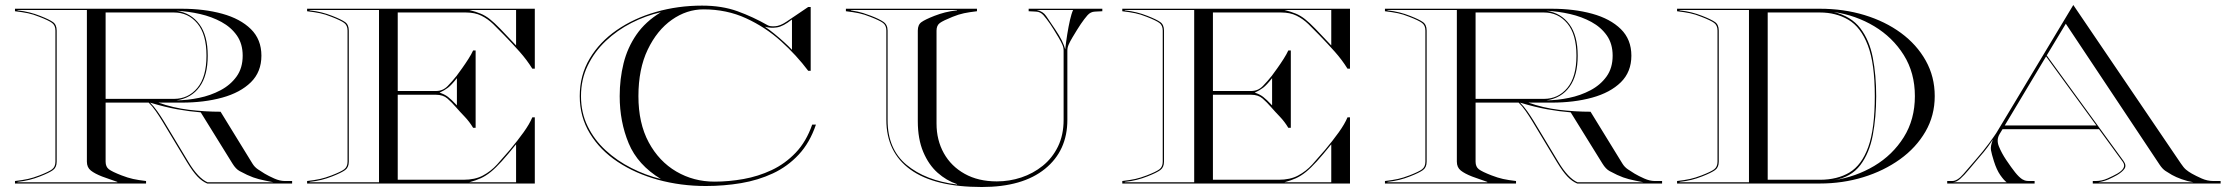

<svg xmlns="http://www.w3.org/2000/svg" viewBox="-20 -735 8939 769"><path d="M565 -10V0H40V-10Q70.5 -13.5 92 -18.2Q113.5 -23 138 -32.5Q175.5 -47 188.8 -57Q202 -67 202 -87.5V-612.5Q202 -633 188.8 -643Q175.5 -653 138 -667.5Q113.5 -677.5 92 -682Q70.5 -686.5 40 -690V-700H707Q797.5 -700 870 -680Q942.5 -660 984.8 -618.5Q1027 -577 1027 -512Q1027 -447 984.8 -405.5Q942.5 -364 870 -344Q797.5 -324 707 -324H614.5Q673 -303 737 -295.2Q801 -287.5 863.5 -287.5L991 -80Q999.5 -66 1012.8 -57Q1026 -48 1040 -39.5Q1056 -30 1078.5 -20Q1101 -10 1121 -10H1150V0H810Q789.5 -8.5 771 -27.8Q752.5 -47 728.5 -86.5L630 -250Q617.5 -270.5 603.8 -290.2Q590 -310 575.5 -324H403V-87.5Q403 -67 416.2 -57Q429.5 -47 467 -32.5Q491.5 -23 513 -18.2Q534.5 -13.5 565 -10ZM952 -512Q952 -559.5 928.8 -592.8Q905.5 -626 867 -647Q828.5 -668 781.5 -678.8Q734.5 -689.5 687 -692Q745 -683 778.5 -638Q812 -593 812 -512Q812 -432 779.2 -387Q746.5 -342 687 -333Q731 -333.5 777.2 -343Q823.5 -352.5 863.2 -373.5Q903 -394.5 927.5 -428.5Q952 -462.5 952 -512ZM403 -685V-339H677Q734 -339 770.5 -382.8Q807 -426.5 807 -512Q807 -597.5 770.5 -641.2Q734 -685 677 -685ZM581 -324Q595.5 -310 609.5 -290.2Q623.5 -270.5 636 -250L734.5 -86.5Q773.5 -21.5 811 -5H1075Q1038.5 -12 1016.8 -17.5Q995 -23 970 -34.5Q955 -41.5 939.8 -49.8Q924.5 -58 911 -80L784 -285Q740 -288.5 690.2 -297.2Q640.5 -306 581 -324ZM450 -6.5Q430.5 -13.5 417 -18Q403.5 -22.5 389 -28Q359.5 -39.5 343.8 -52Q328 -64.5 328 -87.5V-695H50V-693.5Q77 -690.5 98 -685.2Q119 -680 140.5 -671.5Q177.5 -657 192.2 -646.5Q207 -636 207 -612.5V-87.5Q207 -64.5 192.2 -53.8Q177.5 -43 140.5 -28.5Q119 -20 98 -14.8Q77 -9.5 50 -6.5V-5H450Z M1210 -690V-700H2122V-460H2112Q2090 -495.5 2061.2 -527.8Q2032.5 -560 1999 -594.5Q1976.5 -618 1955 -638.8Q1933.5 -659.5 1907.8 -672.2Q1882 -685 1846 -685H1573V-370.5H1726Q1753.5 -370.5 1772.8 -390.2Q1792 -410 1809 -431.5Q1818 -443.5 1831 -461.8Q1844 -480 1856.2 -499.2Q1868.5 -518.5 1875 -533H1885V-223H1875Q1860 -248 1841 -267.8Q1822 -287.5 1805 -307Q1789 -325.5 1771.8 -340.5Q1754.5 -355.5 1726 -355.5H1573V-15H1836Q1882.5 -15 1914.2 -32Q1946 -49 1970.8 -76.2Q1995.5 -103.5 2021.5 -134Q2053 -171.5 2077 -205Q2101 -238.5 2112 -265H2122V0H1210V-10Q1240.5 -13.5 1262 -18.2Q1283.5 -23 1308 -32.5Q1345.5 -47 1358.8 -57Q1372 -67 1372 -87.5V-612.5Q1372 -633 1358.8 -643Q1345.5 -653 1308 -667.5Q1283.5 -677.5 1262 -682Q1240.5 -686.5 1210 -690ZM1859.5 -695Q1887 -688 1905.5 -680.2Q1924 -672.5 1941.8 -658.5Q1959.5 -644.5 1983.8 -619.5Q2008 -594.5 2047 -553V-695ZM1220 -693.5Q1247 -690.5 1268 -685.2Q1289 -680 1310.5 -671.5Q1347.5 -657 1362.2 -646.5Q1377 -636 1377 -612.5V-87.5Q1377 -64.5 1362.2 -53.8Q1347.5 -43 1310.5 -28.5Q1289 -20 1268 -14.8Q1247 -9.5 1220 -6.5V-5H1498V-695H1220ZM1740.5 -364Q1760.5 -357.5 1774 -347.2Q1787.5 -337 1810 -313V-422Q1788.5 -394.5 1774 -383.5Q1759.5 -372.5 1740.5 -364ZM1859.5 -5H2047V-157Q2013.5 -115.5 1989.5 -89Q1965.5 -62.5 1945.8 -46.5Q1926 -30.5 1905.8 -21.2Q1885.5 -12 1859.5 -5Z M3217 -707H3227V-451.5H3217Q3170.5 -513.5 3108.2 -569.8Q3046 -626 2968.2 -661.8Q2890.5 -697.5 2797.5 -697.5Q2730.5 -697.5 2671 -655.8Q2611.5 -614 2574.2 -536.2Q2537 -458.5 2537 -350Q2537 -241.5 2578.2 -165Q2619.5 -88.5 2688.8 -48Q2758 -7.5 2842 -7.5Q2899 -7.5 2958 -18Q3017 -28.5 3070.8 -53.8Q3124.5 -79 3167 -123.5Q3209.5 -168 3233 -236H3248Q3223.5 -163.5 3179 -115.8Q3134.5 -68 3075.5 -40.5Q3016.5 -13 2948 -1.5Q2879.5 10 2807 10Q2706.5 10 2615.5 -15Q2524.5 -40 2454 -86.8Q2383.5 -133.5 2342.8 -200.2Q2302 -267 2302 -350Q2302 -433.5 2341.8 -500.2Q2381.5 -567 2450.2 -614.5Q2519 -662 2607.2 -687.2Q2695.5 -712.5 2792 -712.5Q2871.5 -712.5 2933.8 -690Q2996 -667.5 3055.5 -633.5Q3064.5 -628.5 3084.5 -629.8Q3104.5 -631 3130.5 -648.5ZM2462 -350Q2462 -418.5 2477.5 -481.2Q2493 -544 2529 -596.2Q2565 -648.5 2627 -686Q2566.5 -672.5 2509.2 -643.2Q2452 -614 2406.2 -570.8Q2360.5 -527.5 2333.8 -472Q2307 -416.5 2307 -350Q2307 -283.5 2333.8 -229Q2360.5 -174.5 2406 -132.8Q2451.5 -91 2508.8 -62Q2566 -33 2627 -18Q2534 -74.5 2498 -161Q2462 -247.5 2462 -350ZM3043.5 -628Q3060.5 -617 3081 -600.2Q3101.5 -583.5 3120.5 -566.2Q3139.5 -549 3152 -535.5V-657Q3117 -629 3091.5 -625.2Q3066 -621.5 3043.5 -628Z M4365.5 -688.5Q4348 -688 4335.5 -673.8Q4323 -659.5 4309 -639Q4303.5 -631 4294 -615.8Q4284.5 -600.5 4275 -584.5Q4265.5 -568.5 4260.5 -557Q4255 -545 4255 -532.5V-255Q4255 -131.5 4165.5 -58.8Q4076 14 3912.5 14Q3723 14 3626.5 -55.8Q3530 -125.5 3530 -255V-612.5Q3530 -633 3516.8 -643Q3503.5 -653 3466 -667.5Q3441.5 -677.5 3420 -682Q3398.5 -686.5 3368 -690V-700H3893V-690Q3862.5 -686.5 3841 -682Q3819.5 -677.5 3795 -667.5Q3757.5 -652.5 3744.2 -642.8Q3731 -633 3731 -612.5V-240Q3731 -174 3760.2 -121.5Q3789.5 -69 3843.8 -38.8Q3898 -8.5 3972.5 -8.5Q4023 -8.5 4070.5 -24.2Q4118 -40 4156.5 -71Q4195 -102 4217.5 -148.2Q4240 -194.5 4240 -255V-532.5Q4240 -545 4234.5 -557Q4229.5 -568.5 4220 -584.5Q4210.5 -600.5 4201 -615.8Q4191.5 -631 4186 -639Q4172 -659.5 4159.5 -673.8Q4147 -688 4129.5 -688.5L4100 -690V-700H4395V-690ZM4246.5 -537.5Q4249.5 -566 4254.5 -597.2Q4259.5 -628.5 4265.5 -654.8Q4271.5 -681 4278 -695H4132.5Q4157.5 -689.5 4170 -671Q4182.5 -652.5 4206.5 -617Q4223 -592.5 4232.8 -572.8Q4242.5 -553 4246.5 -537.5ZM3388 -693.5Q3419 -688.5 3436.8 -682.8Q3454.5 -677 3469 -671.5Q3501.5 -659 3518.2 -647.5Q3535 -636 3535 -612.5V-254Q3535 -138 3610.8 -75Q3686.5 -12 3813 4V2.5Q3771 -11.5 3735.2 -43.2Q3699.5 -75 3677.8 -126.5Q3656 -178 3656 -249.5V-612.5Q3656 -636 3670.8 -646.5Q3685.5 -657 3722.5 -671.5Q3744.5 -680 3765.2 -685.2Q3786 -690.5 3813 -693.5V-695H3388Z M4475 -690V-700H5387V-460H5377Q5355 -495.5 5326.2 -527.8Q5297.5 -560 5264 -594.5Q5241.5 -618 5220 -638.8Q5198.5 -659.5 5172.8 -672.2Q5147 -685 5111 -685H4838V-370.5H4991Q5018.5 -370.5 5037.8 -390.2Q5057 -410 5074 -431.5Q5083 -443.5 5096 -461.8Q5109 -480 5121.2 -499.2Q5133.5 -518.5 5140 -533H5150V-223H5140Q5125 -248 5106 -267.8Q5087 -287.5 5070 -307Q5054 -325.5 5036.8 -340.5Q5019.5 -355.5 4991 -355.5H4838V-15H5101Q5147.5 -15 5179.2 -32Q5211 -49 5235.8 -76.2Q5260.5 -103.5 5286.5 -134Q5318 -171.5 5342 -205Q5366 -238.5 5377 -265H5387V0H4475V-10Q4505.5 -13.5 4527 -18.2Q4548.5 -23 4573 -32.5Q4610.5 -47 4623.8 -57Q4637 -67 4637 -87.5V-612.5Q4637 -633 4623.8 -643Q4610.5 -653 4573 -667.5Q4548.5 -677.5 4527 -682Q4505.5 -686.5 4475 -690ZM5124.5 -695Q5152 -688 5170.5 -680.2Q5189 -672.5 5206.8 -658.5Q5224.5 -644.5 5248.8 -619.5Q5273 -594.5 5312 -553V-695ZM4485 -693.5Q4512 -690.5 4533 -685.2Q4554 -680 4575.5 -671.5Q4612.5 -657 4627.2 -646.5Q4642 -636 4642 -612.5V-87.5Q4642 -64.5 4627.2 -53.8Q4612.5 -43 4575.5 -28.5Q4554 -20 4533 -14.8Q4512 -9.5 4485 -6.5V-5H4763V-695H4485ZM5005.5 -364Q5025.5 -357.5 5039 -347.2Q5052.5 -337 5075 -313V-422Q5053.5 -394.5 5039 -383.5Q5024.5 -372.5 5005.5 -364ZM5124.5 -5H5312V-157Q5278.5 -115.5 5254.5 -89Q5230.5 -62.5 5210.8 -46.5Q5191 -30.5 5170.8 -21.2Q5150.5 -12 5124.5 -5Z M6052 -10V0H5527V-10Q5557.5 -13.5 5579 -18.2Q5600.5 -23 5625 -32.5Q5662.5 -47 5675.8 -57Q5689 -67 5689 -87.5V-612.5Q5689 -633 5675.8 -643Q5662.5 -653 5625 -667.5Q5600.5 -677.5 5579 -682Q5557.5 -686.5 5527 -690V-700H6194Q6284.5 -700 6357 -680Q6429.5 -660 6471.8 -618.5Q6514 -577 6514 -512Q6514 -447 6471.8 -405.5Q6429.5 -364 6357 -344Q6284.5 -324 6194 -324H6101.5Q6160 -303 6224 -295.2Q6288 -287.5 6350.5 -287.5L6478 -80Q6486.5 -66 6499.8 -57Q6513 -48 6527 -39.5Q6543 -30 6565.5 -20Q6588 -10 6608 -10H6637V0H6297Q6276.5 -8.5 6258 -27.8Q6239.5 -47 6215.5 -86.5L6117 -250Q6104.5 -270.5 6090.8 -290.2Q6077 -310 6062.5 -324H5890V-87.5Q5890 -67 5903.2 -57Q5916.5 -47 5954 -32.5Q5978.5 -23 6000 -18.2Q6021.5 -13.5 6052 -10ZM6439 -512Q6439 -559.5 6415.8 -592.8Q6392.5 -626 6354 -647Q6315.5 -668 6268.5 -678.8Q6221.5 -689.5 6174 -692Q6232 -683 6265.5 -638Q6299 -593 6299 -512Q6299 -432 6266.2 -387Q6233.5 -342 6174 -333Q6218 -333.5 6264.2 -343Q6310.5 -352.5 6350.2 -373.5Q6390 -394.5 6414.5 -428.5Q6439 -462.5 6439 -512ZM5890 -685V-339H6164Q6221 -339 6257.5 -382.8Q6294 -426.5 6294 -512Q6294 -597.5 6257.5 -641.2Q6221 -685 6164 -685ZM6068 -324Q6082.5 -310 6096.5 -290.2Q6110.5 -270.5 6123 -250L6221.5 -86.5Q6260.5 -21.5 6298 -5H6562Q6525.5 -12 6503.8 -17.5Q6482 -23 6457 -34.5Q6442 -41.5 6426.8 -49.8Q6411.5 -58 6398 -80L6271 -285Q6227 -288.5 6177.2 -297.2Q6127.5 -306 6068 -324ZM5937 -6.5Q5917.5 -13.5 5904 -18Q5890.5 -22.5 5876 -28Q5846.5 -39.5 5830.8 -52Q5815 -64.5 5815 -87.5V-695H5537V-693.5Q5564 -690.5 5585 -685.2Q5606 -680 5627.5 -671.5Q5664.5 -657 5679.2 -646.5Q5694 -636 5694 -612.5V-87.5Q5694 -64.5 5679.2 -53.8Q5664.5 -43 5627.5 -28.5Q5606 -20 5585 -14.8Q5564 -9.5 5537 -6.5V-5H5937Z M6697 -690V-700H7269Q7364 -700 7447.2 -674.8Q7530.5 -649.5 7593.8 -603Q7657 -556.5 7693 -492.2Q7729 -428 7729 -350Q7729 -272 7691.8 -207.8Q7654.5 -143.5 7589.8 -97Q7525 -50.5 7442.5 -25.2Q7360 0 7269 0H6697V-10Q6727.5 -13.5 6749 -18.2Q6770.5 -23 6795 -32.5Q6832.5 -47 6845.8 -57Q6859 -67 6859 -87.5V-612.5Q6859 -633 6845.8 -643Q6832.5 -653 6795 -667.5Q6770.5 -677.5 6749 -682Q6727.5 -686.5 6697 -690ZM6707 -693.5Q6734 -690.5 6755 -685.2Q6776 -680 6797.5 -671.5Q6834.5 -657 6849.2 -646.5Q6864 -636 6864 -612.5V-87.5Q6864 -64.5 6849.2 -53.8Q6834.5 -43 6797.5 -28.5Q6776 -20 6755 -14.8Q6734 -9.5 6707 -6.5V-5H6985V-695H6707ZM7494.5 -350Q7494.5 -266.5 7481 -194.2Q7467.5 -122 7430.8 -73.5Q7394 -25 7324.5 -13Q7413 -26.5 7486.8 -70.5Q7560.5 -114.5 7605 -185.5Q7649.5 -256.5 7649.5 -350Q7649.5 -443.5 7605 -514.5Q7560.5 -585.5 7486.8 -629.8Q7413 -674 7324.5 -687Q7394 -670 7430.8 -622Q7467.5 -574 7481 -503.8Q7494.5 -433.5 7494.5 -350ZM7060 -15H7269Q7338.5 -15 7387.5 -44.2Q7436.5 -73.5 7462.8 -146.2Q7489 -219 7489 -350Q7489 -481 7461 -553.8Q7433 -626.5 7383.2 -655.8Q7333.5 -685 7269 -685H7060Z M7779 -10H7799Q7820 -10 7843.8 -38Q7867.5 -66 7895.5 -98Q7923.5 -130 7945.5 -159.8Q7967.5 -189.5 7975.5 -202L8284 -715L8715 -80Q8726 -63.5 8735.5 -55.5Q8745 -47.5 8759 -39.5Q8775 -30.5 8798 -20.2Q8821 -10 8845 -10H8874V0H8362V-10H8374Q8398 -10 8421 -20.2Q8444 -30.5 8460 -39.5Q8499.5 -62.5 8482.5 -86.5L8387 -217.5H8000.5L7989 -198.5Q7975 -175.5 7986 -148.5Q7997 -121.5 8015.5 -94Q8036 -63.5 8051.2 -44.5Q8066.5 -25.5 8079.5 -17Q8083.5 -14.5 8089.8 -12.2Q8096 -10 8107 -10H8129V0H7779ZM8254 -640 8177.5 -513 8485 -90.5Q8498 -72.5 8489 -59.2Q8480 -46 8459.5 -34Q8443.5 -25 8425.8 -17Q8408 -9 8384 -5H8765Q8741 -9 8718 -17.2Q8695 -25.5 8679 -34.5Q8665 -42.5 8653 -50.5Q8641 -58.5 8630 -75ZM8009.5 -232.5H8376.5L8175 -509ZM7962 -176Q7954 -164.5 7941.8 -147.2Q7929.5 -130 7901.5 -98Q7883 -76.5 7865.2 -55Q7847.5 -33.5 7831.5 -19.2Q7815.5 -5 7801.5 -5H8017Q8006 -13 7991.5 -33.8Q7977 -54.5 7966 -89.5Q7957 -118 7954.2 -133.8Q7951.5 -149.5 7962 -176Z"/></svg>

Font: Engraving Unshaded CC
Style: Bold
Weight: 700
Designer: indestructible type*
Foundry: Cowboy Collective
Version: Version 1.000